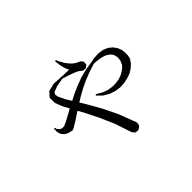

<svg xmlns="http://www.w3.org/2000/svg" viewBox="-134 -914 1267 1267"><g transform="rotate(-45 500.0 -280.0)"><path d="M440.4 -530.3H460.9L484.4 -529.3H497.1L487.3 -550.8L481.4 -569.3L476.6 -589.8L470.7 -633.8L480.5 -635.7L488.3 -616.2L507.8 -582L518.6 -567.4L529.3 -554.7L540 -543.9L551.8 -534.2L563.5 -527.3L576.2 -520.5L588.9 -515.6L603.5 -497.1L601.6 -472.7L583 -458L559.6 -459L549.8 -466.8L547.9 -465.8L544.9 -469.7L538.1 -475.6L527.3 -481.4L514.6 -487.3L498 -494.1L479.5 -501L433.6 -515.6L422.9 -518.6L363.3 -507.8L324.2 -492.2L315.4 -477.5L320.3 -454.1L340.8 -411.1L366.2 -369.1L410.2 -391.6L460.9 -414.1L515.6 -434.6L574.2 -450.2L635.7 -460L641.6 -460.9L662.1 -465.8L708 -468.8L748 -462.9L780.3 -449.2L805.7 -428.7L824.2 -403.3L835 -376L838.9 -347.7L837.9 -319.3L832 -292L830.1 -293L814.5 -269.5L791 -248L761.7 -229.5L728.5 -217.8L691.4 -210L652.3 -208L612.3 -213.9L573.2 -227.5L535.2 -250L501 -283.2L507.8 -290L545.9 -267.6L582 -253.9L618.2 -248H652.3L683.6 -252.9L711.9 -262.7L735.4 -276.4L754.9 -291L767.6 -305.7L772.5 -319.3L773.4 -318.4L778.3 -331.1L781.2 -347.7V-365.2L777.3 -381.8L769.5 -397.5L755.9 -411.1L734.4 -424.8L704.1 -434.6L663.1 -440.4L639.6 -441.4L582 -422.9L527.3 -401.4L477.5 -377.9L429.7 -351.6L391.6 -328.1L420.9 -280.3L470.7 -192.4L521.5 -87.9L567.4 33.2L564.5 56.6L546.9 72.3H543L538.1 76.2L514.6 74.2L498 55.7L459 -61.5L414.1 -164.1L370.1 -252L344.7 -297.9L273.4 -252L255.9 -242.2L254.9 -240.2L233.4 -229.5L216.8 -232.4L201.2 -236.3L187.5 -242.2L174.8 -250L165 -260.7L157.2 -271.5L153.3 -284.2L150.4 -296.9L151.4 -310.5L150.4 -323.2L160.2 -324.2L162.1 -312.5L168.9 -302.7L175.8 -295.9L181.6 -292L188.5 -289.1L195.3 -288.1H202.1L210 -289.1H214.8L213.9 -290L244.1 -303.7L319.3 -344.7L295.9 -388.7L275.4 -441.4V-488.3L305.7 -522.5L359.4 -535.2L440.4 -531.2Z"/></g></svg>

Font: Kurinto Seri
Style: Regular
Weight: 400
Designer: Kurinto was developed by Clint Goss from a range of fonts that are compatible with the SIL Open Font License Version 1.1
Foundry: Clinton F. Goss
Version: Version 2.196; July 25, 2020